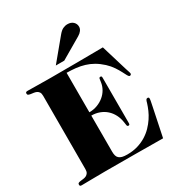

<svg xmlns="http://www.w3.org/2000/svg" viewBox="-210 -1059 1124 1203"><g transform="rotate(-30 352.0 -457.5)"><path d="M263.7 -729 388.7 -879.9Q406.7 -901.9 422.6 -909.4Q438.5 -917 455.6 -917Q481.4 -917 496.6 -902.6Q511.7 -888.2 511.7 -867.2Q511.7 -853 502.4 -840.3Q493.2 -827.6 476.6 -817.9L324.7 -729ZM100.1 -604Q100.1 -621.6 94 -630.9Q87.9 -640.1 78.4 -644.5Q68.8 -648.9 58.1 -650.1Q47.4 -651.4 37.8 -652.8Q28.3 -654.3 22.2 -657.2Q16.1 -660.2 16.1 -668Q16.1 -674.8 19.3 -677.5Q22.5 -680.2 30.8 -680.2Q60.1 -680.2 102.5 -679.2Q145 -678.2 199.7 -678.2Q296.9 -678.2 389.9 -678.7Q482.9 -679.2 575.7 -680.2L630.4 -499Q632.3 -492.7 634.8 -485.1Q637.2 -477.5 639.4 -470.9Q641.6 -464.4 643.1 -459.2Q644.5 -454.1 644.5 -452.1Q644.5 -447.3 641.4 -444.1Q638.2 -440.9 633.3 -440.9Q626.5 -440.9 619.9 -453.1Q613.3 -465.3 603.5 -484.4Q593.8 -503.4 578.1 -527.1Q562.5 -550.8 537.6 -574.2Q509.8 -599.6 482.4 -615.2Q455.1 -630.9 426 -639.6Q397 -648.4 365.7 -651.9Q334.5 -655.3 299.3 -655.8V-370.1Q330.6 -370.1 357.7 -380.4Q384.8 -390.6 405.8 -408Q426.8 -425.3 439.9 -448.5Q453.1 -471.7 456.5 -498Q458 -510.3 459.7 -519.5Q461.4 -528.8 469.7 -528.8Q474.1 -528.8 476.8 -526.6Q479.5 -524.4 479.5 -516.1V-188Q479.5 -179.7 476.8 -177.2Q474.1 -174.8 469.7 -174.8Q461.4 -174.8 459.7 -184.3Q458 -193.8 456.5 -206.1Q452.1 -237.8 438.7 -263.7Q425.3 -289.6 404.8 -307.9Q384.3 -326.2 357.4 -336.2Q330.6 -346.2 299.3 -346.2V-85.9Q299.3 -68.8 302.7 -56.6Q306.2 -44.4 314.7 -36.9Q323.2 -29.3 337.4 -25.6Q351.6 -22 373.5 -22Q415 -22 449.2 -32.2Q483.4 -42.5 511 -59.6Q538.6 -76.7 560.1 -98.9Q581.5 -121.1 597.4 -145Q613.3 -168.9 623.8 -193.1Q634.3 -217.3 640.6 -237.8Q643.1 -247.1 645 -252.7Q647 -258.3 649.2 -261.2Q651.4 -264.2 653.8 -265.1Q656.2 -266.1 659.7 -266.1Q669.4 -266.1 669.4 -256.8Q669.4 -253.4 669.2 -250.5Q668.9 -247.6 668 -241.7Q667 -235.8 665 -226.3Q663.1 -216.8 659.7 -200.2L617.7 2Q514.2 1 410.9 0.5Q307.6 0 200.2 0Q145 0 102.3 1Q59.6 2 30.3 2Q22 2 18.8 -0.5Q15.6 -2.9 15.6 -9.8Q15.6 -18.1 21.7 -21Q27.8 -23.9 37.4 -25.1Q46.9 -26.4 57.6 -27.6Q68.4 -28.8 77.9 -33.4Q87.4 -38.1 93.5 -47.4Q99.6 -56.6 99.6 -74.2Z"/></g></svg>

Font: XB Zar
Style: Bold
Weight: 700
Designer: Behnam
Foundry: Irmug
Version: Version 8.005 2009